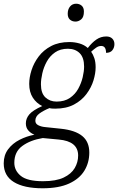

<svg xmlns="http://www.w3.org/2000/svg" viewBox="-58 -772 635 1032"><path d="M171 240Q71 240 16.5 206.5Q-38 173 -38 106Q-38 62 -14.5 30.5Q9 -1 47 -20.5Q85 -40 127 -48Q107 -56 94 -71Q81 -86 81 -109Q81 -135 99.5 -157Q118 -179 169 -202Q138 -217 118.5 -247Q99 -277 99 -321Q99 -356 111.5 -395Q124 -434 150 -468.5Q176 -503 217 -524.5Q258 -546 315 -546Q343 -546 369 -538.5Q395 -531 414 -514Q436 -543 460 -559.5Q484 -576 513 -576Q534 -576 545.5 -564.5Q557 -553 557 -535Q557 -516 546 -502Q535 -488 512 -488Q512 -525 486 -525Q472 -525 459 -516Q446 -507 432 -494Q442 -480 449 -459.5Q456 -439 456 -410Q456 -378 444.5 -340Q433 -302 407 -267Q381 -232 339.5 -210Q298 -188 239 -188Q231 -188 222.5 -188.5Q214 -189 208 -191Q176 -178 154 -162Q132 -146 132 -123Q132 -107 147.5 -99Q163 -91 184 -89L270 -80Q346 -72 384 -41Q422 -10 422 48Q422 102 395.5 145.5Q369 189 313.5 214.5Q258 240 171 240ZM246 -226Q289 -226 317.5 -245.5Q346 -265 362.5 -295Q379 -325 386.5 -357Q394 -389 394 -414Q394 -463 370 -486.5Q346 -510 307 -510Q266 -510 238 -490.5Q210 -471 193.5 -441Q177 -411 169.5 -378Q162 -345 162 -319Q162 -271 186 -248.5Q210 -226 246 -226ZM173 202Q243 202 284 182.5Q325 163 343.5 131.5Q362 100 362 64Q362 -13 257 -22L172 -30Q105 -19 62 12.5Q19 44 19 103Q19 145 54 173.5Q89 202 173 202ZM348 -656Q330 -656 318 -666.5Q306 -677 306 -698Q306 -722 318.5 -737Q331 -752 351 -752Q369 -752 381 -741.5Q393 -731 393 -710Q393 -680 378.5 -668Q364 -656 348 -656Z"/></svg>

Font: Noto Serif Light
Style: Italic
Weight: 300
Italic angle: -12°
Designer: Monotype Design Team
Foundry: Monotype Imaging Inc.
Version: Version 2.013